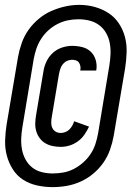

<svg xmlns="http://www.w3.org/2000/svg" viewBox="-20 -735 540 787"><path d="M195 32Q163 32 131.5 25Q100 18 74.5 1.5Q49 -15 32.5 -41Q16 -67 8 -97Q0 -127 1 -159.5Q2 -192 7 -224L54 -502Q59 -530 69 -558.5Q79 -587 96.5 -612Q114 -637 138.5 -657.5Q163 -678 190.5 -690Q218 -702 247 -708.5Q276 -715 305 -715Q338 -715 368.5 -706.5Q399 -698 424.5 -681.5Q450 -665 467 -639.5Q484 -614 492 -584Q500 -554 499 -521Q498 -488 493 -456L446 -178Q441 -150 431 -121.5Q421 -93 403.5 -68Q386 -43 362 -23Q338 -3 310 9.5Q282 22 253 27Q224 32 195 32Q195 32 195 32Q195 32 195 32ZM196 -24Q218 -24 240 -28Q262 -32 282.5 -42.5Q303 -53 321 -69Q339 -85 351.5 -104Q364 -123 371 -144.5Q378 -166 382 -188L428 -465Q432 -489 433 -512.5Q434 -536 430 -558Q426 -580 415 -599.5Q404 -619 386.5 -632Q369 -645 347 -650.5Q325 -656 301 -656Q279 -656 257.5 -651.5Q236 -647 215.5 -636.5Q195 -626 178 -610.5Q161 -595 148.5 -575.5Q136 -556 129 -535Q122 -514 118 -492L72 -215Q68 -192 67 -168.5Q66 -145 70 -123Q74 -101 84.5 -81.5Q95 -62 112 -48.5Q129 -35 151 -29.5Q173 -24 196 -24ZM229 -133Q212 -133 195.5 -136.5Q179 -140 165.5 -148Q152 -156 142.5 -169Q133 -182 128.5 -197.5Q124 -213 124.5 -230Q125 -247 128 -264L158 -442Q161 -463 170.5 -483Q180 -503 196.5 -518Q213 -533 234 -540Q255 -547 275 -547Q297 -547 317 -542Q337 -537 351.5 -523.5Q366 -510 372 -490Q378 -470 375 -449Q375 -448 374.5 -447Q374 -446 374 -446H309Q309 -446 309 -446.5Q309 -447 309 -447Q311 -455 309.5 -463.5Q308 -472 303.5 -478.5Q299 -485 291.5 -487.5Q284 -490 275 -490Q265 -490 255 -485.5Q245 -481 238 -472.5Q231 -464 227.5 -453.5Q224 -443 222 -433L192 -254Q190 -243 190 -231.5Q190 -220 194.5 -210.5Q199 -201 208 -195.5Q217 -190 229 -190Q238 -190 247.5 -193.5Q257 -197 264 -204Q271 -211 276 -219.5Q281 -228 284 -238L345 -216Q337 -199 326 -183Q315 -167 299 -155.5Q283 -144 265 -138.5Q247 -133 229 -133Z"/></svg>

Font: iosevka_custom_sans_ss08
Style: Bold Italic
Weight: 700
Italic angle: -10°
Designer: Belleve Invis
Foundry: Belleve Invis
Version: Version 10.3.0; ttfautohint (v1.8.3)